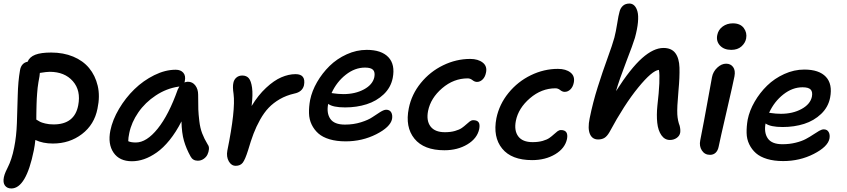

<svg xmlns="http://www.w3.org/2000/svg" viewBox="-24 -855 4784 1085"><path d="M40 210Q16.1 210 3.9 193.4Q-8.3 176.8 -2 146Q1 131.8 8.1 115.5Q15.1 99.1 22.7 84.7Q30.3 70.3 39.8 42Q49.3 13.7 56.2 -22Q68.8 -83.5 71.5 -160.2Q74.2 -236.8 76.2 -316.2Q78.1 -395.5 88.9 -457Q92.3 -478.5 103.8 -491Q115.2 -503.4 131.8 -505.9Q143.1 -533.2 175.3 -545.7Q207.5 -558.1 265.1 -558.1Q334 -558.1 389.4 -535.2Q444.8 -512.2 479.5 -470.5Q514.2 -428.7 528.1 -370.4Q542 -312 526.9 -241.2Q509.3 -150.9 439.2 -97.4Q369.1 -43.9 274.9 -43.9Q218.3 -43.9 175.8 -64Q172.9 -34.2 167 -4.9Q123.5 210 40 210ZM199.2 -423.8Q195.8 -407.2 193.1 -389.9Q190.4 -372.6 188.7 -359.1Q187 -345.7 185.8 -326.7Q184.6 -307.6 183.8 -297.4Q183.1 -287.1 182.6 -266.1Q182.1 -245.1 181.9 -238Q181.6 -231 181.4 -207.5Q181.2 -184.1 181.2 -179.2Q195.8 -170.4 202.9 -166.5Q210 -162.6 231.2 -157.2Q252.4 -151.9 278.8 -151.9Q397.5 -151.9 418 -259.8Q434.1 -343.3 387.7 -396.2Q341.3 -449.2 256.8 -449.2Q240.2 -449.2 201.2 -442.9Q201.2 -437.5 199.2 -423.8Z M721.7 56.2Q650.9 56.2 617.7 7.6Q584.5 -41 599.6 -117.2Q611.8 -177.7 648.7 -240Q685.5 -302.2 735.6 -350.8Q785.6 -399.4 847.7 -430.2Q909.7 -460.9 968.8 -460.9Q997.1 -460.9 1011.7 -444.1Q1026.4 -427.2 1020.5 -397.9Q1020.5 -393.6 1017.6 -389.2Q1031.2 -393.1 1037.6 -393.1Q1064 -393.1 1079.8 -372.1Q1095.7 -351.1 1095.7 -319.8Q1095.7 -262.7 1096.7 -236.6Q1097.7 -210.4 1102.3 -171.1Q1106.9 -131.8 1118.4 -101.6Q1129.9 -71.3 1149.4 -39.1Q1158.2 -27.8 1156.7 -12Q1155.3 3.9 1148.4 18.3Q1141.6 32.7 1126.7 43Q1111.8 53.2 1093.8 53.2Q1065.4 53.2 1052.7 28.8Q1028.3 -15.1 1015.6 -59.3Q1002.9 -103.5 1001.5 -168.9Q970.7 -108.4 934.6 -63.7Q898.4 -19 861.8 6.6Q825.2 32.2 790.5 44.2Q755.9 56.2 721.7 56.2ZM706.5 -103Q700.7 -75.7 700.7 -57.1Q715.8 -49.8 743.7 -49.8Q804.2 -49.8 866.9 -127.7Q929.7 -205.6 980.5 -349.1Q985.4 -358.9 989.7 -366.2Q988.8 -366.2 986.6 -365.7Q984.4 -365.2 983.4 -365.2Q916 -355 856.2 -315.4Q796.4 -275.9 757.6 -219.7Q718.8 -163.6 706.5 -103Z M1308.1 82Q1283.2 82 1268.8 56.4Q1254.4 30.8 1260.7 -3.9Q1307.6 -233.9 1295.9 -324.2Q1289.6 -364.7 1294.9 -387.2Q1298.8 -405.8 1312.3 -417Q1325.7 -428.2 1345.2 -428.2Q1368.7 -428.2 1381.8 -413.1Q1395 -397.9 1400.4 -359.6Q1405.8 -321.3 1397.9 -255.9Q1434.6 -316.9 1479.5 -358.6Q1524.4 -400.4 1565.9 -418.2Q1607.4 -436 1646 -436Q1705.6 -436 1693.8 -373Q1684.6 -335.4 1639.2 -326.2Q1593.8 -315.9 1557.1 -294.7Q1520.5 -273.4 1494.4 -246.1Q1468.3 -218.8 1446 -179Q1423.8 -139.2 1408.7 -99.4Q1393.6 -59.6 1377.9 -5.9Q1361.3 46.9 1347.7 64.5Q1334 82 1308.1 82Z M1929.2 -56.2Q1877.9 -56.2 1838.6 -67.9Q1799.3 -79.6 1775.4 -100.6Q1751.5 -121.6 1737.3 -150.9Q1723.1 -180.2 1722.2 -215.1Q1721.2 -250 1728.5 -290Q1738.8 -340.8 1767.8 -391.1Q1796.9 -441.4 1838.4 -482.2Q1879.9 -522.9 1935.3 -548.1Q1990.7 -573.2 2048.3 -573.2Q2131.8 -573.2 2170.9 -531.7Q2210 -490.2 2195.3 -414.1Q2184.6 -360.4 2144.3 -322Q2104 -283.7 2047.9 -265.9Q1991.7 -248 1926.3 -248Q1856.9 -248 1830.6 -268.1Q1820.3 -216.3 1842.5 -183.6Q1864.7 -150.9 1925.3 -150.9Q1974.1 -150.9 2015.9 -164.1Q2057.6 -177.2 2080.3 -192.9Q2103 -208.5 2124.3 -221.7Q2145.5 -234.9 2158.2 -234.9Q2178.2 -234.9 2186.8 -220Q2195.3 -205.1 2191.4 -182.1Q2181.6 -136.7 2102.3 -96.4Q2022.9 -56.2 1929.2 -56.2ZM2038.6 -473.1Q1981.4 -473.1 1929.9 -432.6Q1878.4 -392.1 1849.6 -329.1Q1854 -328.6 1864 -327.1Q1874 -325.7 1887.2 -324.5Q1900.4 -323.2 1916.5 -323.2Q1983.4 -323.2 2032.7 -349.9Q2082 -376.5 2091.3 -418.9Q2096.7 -446.8 2084.5 -460Q2072.3 -473.1 2038.6 -473.1Z M2487.3 -5.9Q2371.1 -5.9 2317.9 -71.5Q2264.6 -137.2 2286.1 -243.2Q2301.8 -321.8 2354 -386Q2406.2 -450.2 2480.2 -486.1Q2554.2 -522 2633.3 -522Q2677.7 -522 2704.1 -501.2Q2730.5 -480.5 2722.2 -443.8Q2717.3 -419.4 2703.1 -405.8Q2689 -392.1 2671.4 -392.1Q2658.7 -392.1 2646 -402.1Q2633.3 -412.1 2619.1 -412.1Q2539.6 -412.1 2474.6 -356.4Q2409.7 -300.8 2395 -228Q2384.3 -172.9 2408.9 -140.4Q2433.6 -107.9 2490.2 -107.9Q2522.5 -107.9 2547.1 -115Q2571.8 -122.1 2585.7 -131.8Q2599.6 -141.6 2610.4 -151.6Q2621.1 -161.6 2630.6 -168.7Q2640.1 -175.8 2650.4 -175.8Q2671.9 -175.8 2680.4 -164.3Q2689 -152.8 2684.1 -126Q2672.9 -72.8 2617.4 -39.3Q2562 -5.9 2487.3 -5.9Z M2982.9 49.8Q2866.7 49.8 2813.7 -15.4Q2760.7 -80.6 2781.2 -187Q2797.4 -265.6 2849.6 -329.8Q2901.9 -394 2975.8 -429.9Q3049.8 -465.8 3128.9 -465.8Q3173.8 -465.8 3200 -445.1Q3226.1 -424.3 3218.3 -387.2Q3213.4 -363.3 3199.2 -349.6Q3185.1 -335.9 3167 -335.9Q3154.3 -335.9 3141.8 -345.9Q3129.4 -356 3115.2 -356Q3036.1 -356 2970.7 -299.8Q2905.3 -243.7 2891.1 -171.9Q2880.4 -116.7 2904.8 -84.2Q2929.2 -51.8 2985.8 -51.8Q3018.1 -51.8 3042.7 -58.8Q3067.4 -65.9 3081.3 -75.9Q3095.2 -85.9 3106 -95.9Q3116.7 -106 3126.2 -113Q3135.7 -120.1 3146 -120.1Q3189.5 -120.1 3180.2 -69.8Q3168.9 -16.6 3113.5 16.6Q3058.1 49.8 2982.9 49.8Z M3356 -66.9Q3322.8 -66.9 3309.6 -97.9Q3296.4 -128.9 3308.1 -186Q3326.2 -275.9 3353.8 -363Q3381.3 -450.2 3409.2 -526.4Q3437 -602.5 3447.8 -642.1Q3456.5 -675.8 3463.9 -722.7Q3471.2 -769.5 3477.1 -789.1Q3481.9 -809.1 3495.8 -822Q3509.8 -835 3533.7 -835Q3549.8 -834.5 3561 -823.2Q3572.3 -812 3578.4 -789.8Q3584.5 -767.6 3581.1 -729.2Q3577.6 -690.9 3564 -641.1Q3553.2 -605 3514.6 -505.4Q3476.1 -405.8 3457 -339.8Q3539.6 -469.2 3604.5 -526.6Q3669.4 -584 3725.1 -584Q3770.5 -584 3792.2 -555.2Q3814 -526.4 3815.7 -472.9Q3817.4 -419.4 3810.1 -342.8Q3801.3 -245.1 3803.5 -208.7Q3805.7 -172.4 3816.9 -144Q3822.3 -122.1 3819.8 -105Q3816.4 -86.9 3799.8 -75.4Q3783.2 -64 3761.7 -64Q3732.4 -64 3713.6 -90.8Q3694.8 -117.7 3690.2 -160.9Q3685.5 -204.1 3690.9 -257.8Q3708.5 -408.7 3699.7 -460Q3661.6 -457 3582.8 -360.6Q3503.9 -264.2 3419.9 -107.9Q3406.2 -84.5 3391.6 -75.7Q3377 -66.9 3356 -66.9Z M4108.4 -573.2Q4067.4 -573.2 4044.7 -597.7Q4022 -622.1 4029.3 -657.2Q4035.2 -687 4059.8 -705.1Q4084.5 -723.1 4117.2 -723.1Q4159.2 -723.1 4179 -696.8Q4198.7 -670.4 4192.4 -637.2Q4187.5 -611.8 4165.8 -592.5Q4144 -573.2 4108.4 -573.2ZM3988.3 20Q3958.5 20 3942.4 -4.6Q3926.3 -29.3 3933.1 -62Q3955.1 -172.9 3973.6 -276.9Q3992.2 -380.9 3999.5 -418.9Q4005.4 -450.2 4029.3 -472.7Q4053.2 -495.1 4079.1 -495.1Q4105 -495.1 4118.9 -476.1Q4132.8 -457 4126.5 -423.8Q4119.6 -387.7 4082.3 -226.6Q4044.9 -65.4 4037.1 -25.9Q4032.7 -3.9 4020 8.1Q4007.3 20 3988.3 20Z M4401.9 55.2Q4350.6 55.2 4311.3 43.5Q4272 31.7 4248 10.7Q4224.1 -10.3 4210 -39.6Q4195.8 -68.8 4195.1 -104Q4194.3 -139.2 4201.2 -179.2Q4211.4 -230 4240.5 -280.3Q4269.5 -330.6 4311 -371.1Q4352.5 -411.6 4408 -436.8Q4463.4 -461.9 4521 -461.9Q4604.5 -461.9 4643.1 -420.9Q4681.6 -379.9 4667 -303.2Q4656.7 -250 4616.5 -211.4Q4576.2 -172.9 4520.3 -155Q4464.4 -137.2 4398.9 -137.2Q4330.1 -137.2 4302.2 -157.2Q4292.5 -105.5 4314.9 -72.8Q4337.4 -40 4397.9 -40Q4437.5 -40 4472.2 -48.6Q4506.8 -57.1 4530 -69.6Q4553.2 -82 4571.5 -94.5Q4589.8 -106.9 4605 -115.5Q4620.1 -124 4630.9 -124Q4650.4 -124 4658.9 -108.6Q4667.5 -93.3 4663.1 -70.8Q4653.3 -25.4 4574.5 14.9Q4495.6 55.2 4401.9 55.2ZM4511.2 -361.8Q4454.1 -361.8 4402.6 -321.3Q4351.1 -280.8 4322.3 -217.8Q4326.7 -217.3 4336.7 -215.8Q4346.7 -214.4 4359.9 -213.1Q4373 -211.9 4389.2 -211.9Q4455.6 -211.9 4505.1 -238.8Q4554.7 -265.6 4564 -308.1Q4569.3 -335.9 4557.1 -348.9Q4544.9 -361.8 4511.2 -361.8Z"/></svg>

Font: Shantell Sans Bouncy
Style: Italic
Weight: 500
Italic angle: -11.31°
Designer: Stephen Nixon, Anya Danilova, Shantell Martin
Foundry: Arrow Type
Version: Version 1.006;[9816181b4]